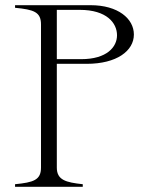

<svg xmlns="http://www.w3.org/2000/svg" viewBox="-20 -720 580 740"><path d="M329 -700H38V-690C110 -683 138 -674 138 -626V-74C138 -26 109 -17 38 -10V0H299V-10C234 -17 199 -26 199 -74V-474H314C430 -474 496 -524 496 -587C496 -648 435 -700 329 -700ZM287 -682C392 -682 431 -631 431 -584C431 -539 392 -492 293 -492H199V-682Z"/></svg>

Font: Sprat Condensed Light
Style: Regular
Weight: 300
Width: 3
Designer: Ethan Nakache
Foundry: Collletttivo
Version: Version 2.000;Glyphs 3.2 (3217)